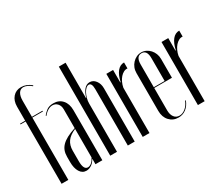

<svg xmlns="http://www.w3.org/2000/svg" viewBox="-122 -1002 1505 1305"><g transform="rotate(-30 631.0 -349.5)"><path d="M43 -495V-605Q43 -651 67.5 -679Q92 -707 132 -707Q175 -707 211 -676L207 -671Q193 -684 176 -691.5Q159 -699 145 -699Q122 -699 109 -678.5Q96 -658 96 -621V-495H179V-489H96V0H43V-489H3V-495Z M167 -139Q167 -166 174.5 -186.5Q182 -207 198.5 -224Q215 -241 242 -255.5Q269 -270 309 -283V-431Q309 -459 293.5 -476Q278 -493 255 -493Q237 -493 218.5 -482Q200 -471 185 -451L181 -455Q193 -471 213 -486.5Q233 -502 267 -502Q311 -502 337 -472.5Q363 -443 363 -393V0H309V-41H307Q295 -18 275.5 -5Q256 8 235 8Q203 8 185 -21.5Q167 -51 167 -99ZM255 -7Q269 -7 283.5 -19Q298 -31 309 -53V-277Q262 -257 241.5 -228Q221 -199 221 -157V-74Q221 -7 255 -7Z M480 -422Q491 -461 509.5 -482Q528 -503 552 -503Q580 -503 598.5 -478.5Q617 -454 617 -419V0H563V-443Q563 -491 539 -491Q528 -491 517 -481Q506 -471 497.5 -455Q489 -439 483.5 -419Q478 -399 478 -378V0H425V-699H478V-422Z M733 -495V-397H736Q747 -448 769 -475Q791 -502 823 -502V-455Q808 -457 793.5 -449.5Q779 -442 767 -428.5Q755 -415 746 -396Q737 -377 733 -355V0H680V-495Z M860 -397Q860 -419 867.5 -438Q875 -457 888.5 -471.5Q902 -486 919.5 -494.5Q937 -503 957 -503Q977 -503 994.5 -494.5Q1012 -486 1025 -471.5Q1038 -457 1045.5 -438Q1053 -419 1053 -397V-249H914V-73Q914 -40 929 -20Q944 0 970 0Q995 0 1018 -19.5Q1041 -39 1053 -71L1058 -68Q1044 -32 1018 -12Q992 8 958 8Q915 8 887.5 -22Q860 -52 860 -100ZM999 -255V-434Q999 -497 957 -497Q914 -497 914 -434V-255Z M1166 -495V-397H1169Q1180 -448 1202 -475Q1224 -502 1256 -502V-455Q1241 -457 1226.5 -449.5Q1212 -442 1200 -428.5Q1188 -415 1179 -396Q1170 -377 1166 -355V0H1113V-495Z"/></g></svg>

Font: Moniqa Cond Display
Style: Regular
Weight: 400
Width: 3
Designer: Rajesh Rajput
Foundry: Rajesh Rajput
Version: Version 1.000